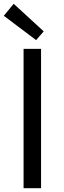

<svg xmlns="http://www.w3.org/2000/svg" viewBox="-23 -990 336 1010"><path d="M101 0V-733H193V0ZM167 -779 -3 -907 49 -970 207 -825Z"/></svg>

Font: Noto Sans KR Thin
Style: Regular
Weight: 400
Version: Version 2.004-H2;hotconv 1.0.118;makeotfexe 2.5.65603